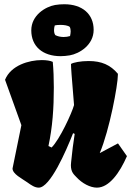

<svg xmlns="http://www.w3.org/2000/svg" viewBox="-20 -860 608 890"><path d="M38.1 -79.1C38.1 -53.2 82 -32.2 106 -15.1C125.5 -1 141.6 9.8 159.7 9.8C212.4 9.8 285.6 -158.2 318.8 -242.7L326.2 -239.3C319.3 -195.3 314.5 -157.2 309.6 -107.9C309.1 -103 308.6 -98.6 308.6 -94.2C308.6 -61.5 323.2 -50.8 334 -39.1C360.8 -9.8 398.4 9.8 429.2 9.8C485.8 9.8 534.7 -58.6 568.4 -136.2L526.9 -195.3L442.4 -150.4C488.3 -259.3 526.4 -466.8 526.4 -512.7V-518.1C491.7 -559.1 450.7 -577.1 391.1 -577.1C353.5 -577.1 319.3 -570.3 309.1 -563.5C309.1 -547.9 311.5 -512.7 323.2 -373C313.5 -336.4 255.9 -211.9 219.2 -176.3L204.6 -183.1C223.6 -272 229.5 -358.9 229.5 -454.6C229.5 -496.6 228 -537.1 224.6 -573.2C213.4 -578.6 195.3 -581.5 173.8 -581.5C114.3 -581.5 30.3 -557.1 3.4 -490.2L79.1 -279.8ZM261.2 -599.6C274.4 -599.6 289.1 -601.1 303.7 -603.5C347.7 -611.3 414.1 -650.9 414.1 -721.7C414.1 -794.9 361.3 -840.3 278.3 -840.3C264.6 -840.3 250 -839.4 235.4 -836.9C191.4 -829.1 125 -790 125 -719.2C125 -645.5 177.2 -599.6 261.2 -599.6ZM274.9 -688.5C261.2 -688.5 247.1 -691.4 236.3 -697.3C231.9 -703.6 230.5 -711.9 230.5 -720.7C230.5 -728 231.9 -735.4 233.9 -742.2C240.2 -743.7 250 -744.6 260.3 -744.6C276.4 -744.6 294.4 -742.2 303.2 -735.4C306.2 -730 307.6 -722.2 307.6 -714.8C307.6 -707.5 306.2 -699.7 304.7 -692.9C295.4 -689.9 285.2 -688.5 274.9 -688.5Z"/></svg>

Font: Fruktur
Style: Regular
Weight: 400
Designer: Viktoriya Grabowska
Foundry: Viktoriya Grabowska
Version: Version 1.002